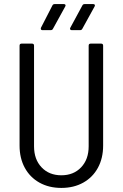

<svg xmlns="http://www.w3.org/2000/svg" viewBox="-20 -914 602 942"><path d="M76 -200V-690Q76 -700 86 -700H137Q147 -700 147 -690V-196Q147 -132 184 -93Q221 -54 281 -54Q341 -54 378 -93Q415 -132 415 -196V-690Q415 -700 425 -700H476Q486 -700 486 -690V-200Q486 -138 460.5 -91Q435 -44 388.5 -18Q342 8 281 8Q220 8 173.5 -18Q127 -44 101.5 -91Q76 -138 76 -200ZM181 -778 237 -887Q240 -894 249 -894H293Q299 -894 301 -890.5Q303 -887 300 -882L240 -773Q237 -766 228 -766H188Q183 -766 181 -769.5Q179 -773 181 -778ZM325 -778 384 -887Q387 -894 396 -894H437Q443 -894 445 -890.5Q447 -887 444 -882L384 -773Q381 -766 372 -766H332Q327 -766 324.5 -769.5Q322 -773 325 -778Z"/></svg>

Font: Barlow Semi Condensed
Style: Regular
Weight: 400
Width: 4
Designer: Jeremy Tribby
Foundry: Tribby Type
Version: Version 1.408;December 10, 2018;FontCreator 11.5.0.2430 64-b